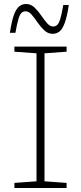

<svg xmlns="http://www.w3.org/2000/svg" viewBox="-20 -940 405 960"><path d="M313 -25.5V0H52V-25.5L162.5 -33.5V-673.5L52 -681.5V-707H313V-681.5L202.5 -673.5V-33.5ZM324 -915Q315 -855 303.2 -824Q291.5 -793 276.8 -782Q262 -771 243 -771Q220 -771 201.8 -788Q183.5 -805 168.2 -827.2Q153 -849.5 138.5 -866.5Q124 -883.5 108.5 -883.5Q96.5 -883.5 88 -876.2Q79.5 -869 72.5 -846.2Q65.5 -823.5 57 -776H29.5Q38.5 -836 50.2 -867Q62 -898 77 -909Q92 -920 110.5 -920Q134 -920 152 -903Q170 -886 185.2 -863.8Q200.5 -841.5 215 -824.5Q229.5 -807.5 245 -807.5Q257 -807.5 265.5 -814.8Q274 -822 281.2 -845Q288.5 -868 296.5 -915Z"/></svg>

Font: Newsreader Caption ExtraLight
Style: Regular
Weight: 275
Designer: Hugues Gentile
Foundry: Production Type
Version: Version 1.001